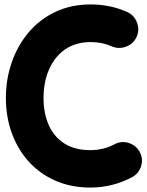

<svg xmlns="http://www.w3.org/2000/svg" viewBox="-20 -761 656 857"><path d="M589.8 -596.7Q576.2 -565.4 543.2 -553Q510.3 -540.5 479 -554.2Q436 -573.2 385.3 -573.2Q317.9 -573.2 270.8 -540.5Q223.6 -507.8 199 -451.2Q174.3 -394.5 174.3 -323.2Q174.3 -254.9 197.8 -202.4Q221.2 -149.9 267.6 -120.4Q314 -90.8 383.3 -90.8Q441.9 -90.8 491.7 -117.2Q522 -133.3 554.9 -122.8Q587.9 -112.3 604 -82Q620.1 -51.8 609.6 -18.8Q599.1 14.2 568.8 30.3Q481.4 76.2 383.3 76.2Q297.9 76.2 228.3 45.9Q158.7 15.6 109.1 -38.8Q59.6 -93.3 33 -166Q6.3 -238.8 6.3 -323.2Q6.3 -407.7 32.5 -482.9Q58.6 -558.1 107.9 -616.5Q157.2 -674.8 227.3 -708Q297.4 -741.2 385.3 -741.2Q426.3 -741.2 467.3 -733.2Q508.3 -725.1 547.4 -707.5Q578.6 -693.8 591.3 -660.9Q604 -627.9 589.8 -596.7Z"/></svg>

Font: Mikhak-FD Black
Style: Regular
Weight: 900
Designer: Amin Abedi
Version: Version 3.2